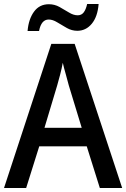

<svg xmlns="http://www.w3.org/2000/svg" viewBox="-20 -1027 627 954"><path d="M476 -93 411 -300H175L110 -93H0L235 -809H351L587 -93ZM322 -602Q317 -623 307 -657.5Q297 -692 292 -715Q287 -688 278.5 -655Q270 -622 264 -602L201 -392H386ZM117 -873Q122 -932 149 -969Q176 -1006 223 -1006Q251 -1006 275.5 -992.5Q300 -979 322.5 -965Q345 -951 366 -951Q385 -951 396 -965.5Q407 -980 413 -1007H470Q465 -944 436 -909Q407 -874 364 -874Q337 -874 312 -888Q287 -902 264.5 -916Q242 -930 222 -930Q185 -930 174 -873Z"/></svg>

Font: Noto Sans Telugu UI SemiCondensed Medium
Style: Regular
Weight: 500
Width: 4
Designer: Jelle Bosma - Monotype Design Team
Foundry: Monotype Imaging Inc.
Version: Version 2.005; ttfautohint (v1.8.4.7-5d5b)